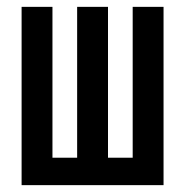

<svg xmlns="http://www.w3.org/2000/svg" viewBox="-20 -540 540 560"><path d="M43 0V-520H133V-80H205V-520H295V-80H367V-520H457V0Z"/></svg>

Font: Iosevka SS04 Medium
Style: Regular
Weight: 500
Monospace: yes
Designer: Belleve Invis
Foundry: Belleve Invis
Version: Version 19.0.0; ttfautohint (v1.8.4)